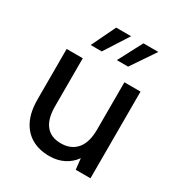

<svg xmlns="http://www.w3.org/2000/svg" viewBox="-171 -834 898 959"><g transform="rotate(30 278.0 -354.5)"><path d="M486 -500V0H401L394 -63Q371 -30 334.5 -11.5Q298 7 251 7Q193 7 150 -17.5Q107 -42 83.5 -90Q60 -138 60 -210V-500H153V-222Q153 -151 182.5 -114Q212 -77 270 -77Q328 -77 360.5 -115Q393 -153 393 -228V-500ZM305 -577 378 -716H464L370 -577ZM154 -577 221 -716H307L218 -577Z"/></g></svg>

Font: Envelope Sans Variable
Style: Regular
Weight: 500
Designer: Andreas Rasmussen / Norman Anderson
Foundry: mail.de GmbH
Version: Version 1.150